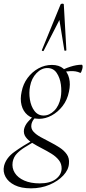

<svg xmlns="http://www.w3.org/2000/svg" viewBox="-63 -746 471 1047"><path d="M106 281Q52 281 17 263.5Q-18 246 -33 218Q-48 190 -41 159Q-30 115 15 82.5Q60 50 117 18L124 26Q99 41 73.5 56.5Q48 72 29.5 91Q11 110 6 138Q1 170 17.5 196.5Q34 223 69 238.5Q104 254 153 254Q209 254 240 231.5Q271 209 273 175Q274 148 258.5 128Q243 108 218 92.5Q193 77 165.5 63Q138 49 114 34Q90 19 77 1Q64 -17 68 -41Q73 -63 89.5 -82Q106 -101 131 -123L142 -115Q130 -108 120 -94Q110 -80 108 -65Q105 -44 119.5 -28Q134 -12 158.5 1.5Q183 15 210.5 29Q238 43 262.5 59Q287 75 301.5 96Q316 117 313 146Q311 180 282 211Q253 242 207 261.5Q161 281 106 281ZM150 -98Q112 -98 87.5 -118.5Q63 -139 54.5 -172.5Q46 -206 55 -246Q63 -288 87.5 -321Q112 -354 146.5 -373Q181 -392 220 -392Q259 -392 282.5 -372Q306 -352 314 -319Q322 -286 313 -246Q304 -201 278.5 -168Q253 -135 219 -116.5Q185 -98 150 -98ZM175 -116Q206 -116 232.5 -142Q259 -168 268 -214Q274 -248 269 -285Q264 -322 246 -348.5Q228 -375 195 -375Q163 -375 136 -347Q109 -319 101 -276Q94 -241 100 -203.5Q106 -166 125 -141Q144 -116 175 -116ZM257 -346 256 -353Q286 -371 320 -382Q354 -393 382 -393Q387 -393 387.5 -385.5Q388 -378 385.5 -369Q383 -360 380 -353.5Q377 -347 374 -349Q351 -360 318.5 -358Q286 -356 257 -346ZM285 -721 299 -472Q299 -470 293.5 -469.5Q288 -469 288 -471L261 -637L175 -469Q174 -466 169 -468Q164 -470 165 -472L267 -721Q269 -726 277 -726Q285 -726 285 -721Z"/></svg>

Font: Cormorant Light Light
Style: Italic
Weight: 300
Italic angle: -10°
Version: Version 4.000